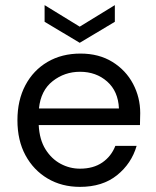

<svg xmlns="http://www.w3.org/2000/svg" viewBox="-20 -717 609 749"><path d="M292 12Q221 12 166 -20.5Q111 -53 79.5 -111Q48 -169 48 -248Q48 -326 79 -384.5Q110 -443 165.5 -475.5Q221 -508 294 -508Q366 -508 418.5 -475.5Q471 -443 499 -390Q527 -337 527 -276Q527 -265 526.5 -254Q526 -243 526 -229H131Q134 -172 157.5 -134.5Q181 -97 216.5 -78Q252 -59 292 -59Q344 -59 379 -83Q414 -107 430 -148H513Q493 -79 436.5 -33.5Q380 12 292 12ZM292 -437Q232 -437 185.5 -400.5Q139 -364 132 -294H444Q441 -361 398 -399Q355 -437 292 -437ZM291 -550 154 -632V-697L291 -613L428 -697V-632Z"/></svg>

Font: Firefly Display
Style: Regular
Weight: 400
Designer: Colophon Foundry, Jonny Pinhorn
Foundry: Colophon Foundry
Version: Version 1.200; ttfautohint (v1.8.3)